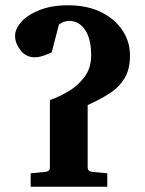

<svg xmlns="http://www.w3.org/2000/svg" viewBox="-20 -707 549 727"><path d="M472.2 -497.1Q472.2 -442.9 450.2 -408.4Q428.2 -374 391.8 -351.3Q355.5 -328.6 312 -309.1V-73.2Q312 -58.1 329.1 -56.2L386.2 -50.8V0H96.2V-50.8L151.9 -56.2Q168.9 -58.1 168.9 -73.2V-328.1Q200.7 -338.9 237.1 -359.9Q273.4 -380.9 299.3 -414.8Q325.2 -448.7 325.2 -497.1Q325.2 -559.6 302.2 -593.8Q279.3 -627.9 241.2 -627.9Q237.3 -627.9 226.6 -625.7Q215.8 -623.5 203.1 -613.8L175.8 -508.8Q160.6 -501.5 143.8 -495.8Q127 -490.2 110.8 -490.2Q78.1 -490.2 57.6 -516.8Q37.1 -543.5 37.1 -570.8Q37.1 -598.1 61.3 -624.8Q85.4 -651.4 130.6 -669.2Q175.8 -687 237.8 -687Q310.1 -687 362.5 -661.1Q415 -635.3 443.6 -592.3Q472.2 -549.3 472.2 -497.1Z"/></svg>

Font: Charis
Style: Bold
Weight: 700
Designer: Walt Agee, Miriam Martin, Annie Olsen, Victor Gaultney, Lorna Priest, Alan Ward, Bob Hallissy, Martin Hosken, Sharon Cor
Foundry: SIL Global
Version: Version 7.000